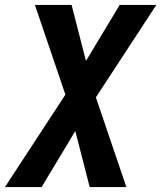

<svg xmlns="http://www.w3.org/2000/svg" viewBox="-21 -755 651 775"><path d="M-1 0 243 -373 120 -735H268L326 -509L462 -735H610L366 -362L489 0H341L283 -226L147 0Z"/></svg>

Font: Iosevka XBd Ex Obl
Style: Regular
Weight: 800
Width: 7
Italic angle: -9°
Monospace: yes
Designer: Belleve Invis
Foundry: Belleve Invis
Version: Version 32.5.0; ttfautohint (v1.8.4)